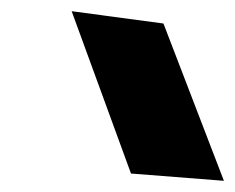

<svg xmlns="http://www.w3.org/2000/svg" viewBox="-20 -842 420 343"><path d="M108 -822 214 -532 380 -519 272 -800Z"/></svg>

Font: Ember
Style: Ita
Weight: 400
Designer: Stig
Foundry: Cannot Into Space Fonts
Version: Version 0.127